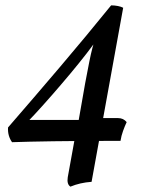

<svg xmlns="http://www.w3.org/2000/svg" viewBox="-20 -526 569 717"><path d="M243 171Q229 162 233 136L260 -13L268 -44L298 -215Q307 -262 313 -293Q319 -324 325.5 -348.5Q332 -373 341 -399L348 -387Q331 -362 303.5 -326.5Q276 -291 243 -251.5Q210 -212 175.5 -172.5Q141 -133 110 -99.5Q79 -66 56 -44L55 -78H295L334 -85H421Q441 -85 453 -70Q446 -55 439.5 -37Q433 -19 430 0Q278 0 179 1.5Q80 3 25 5Q17 -6 13 -20Q9 -34 10 -50Q108 -163 204.5 -276.5Q301 -390 395 -506Q408 -506 420.5 -503.5Q433 -501 440 -497L322 153Q279 156 243 171Z"/></svg>

Font: Vollkorn
Style: Italic
Weight: 400
Italic angle: -11°
Designer: Friedrich Althausen
Foundry: Friedrich Althausen
Version: Version 5.001